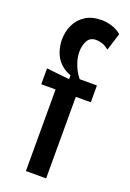

<svg xmlns="http://www.w3.org/2000/svg" viewBox="-136 -744 539 794"><g transform="rotate(20 133.0 -347.0)"><path d="M87 0V-359H24V-429L125 -418V-435Q97 -445 78 -464Q59 -483 50 -509Q41 -535 41 -562Q41 -597 55 -627Q69 -657 97.5 -675.5Q126 -694 169 -694Q189 -694 212 -687.5Q235 -681 256 -664L232 -587Q216 -600 201.5 -604.5Q187 -609 176 -609Q148 -609 137 -587.5Q126 -566 126 -540Q126 -519 132 -498.5Q138 -478 147 -461.5Q156 -445 166 -433H242V-359H176V0Z"/></g></svg>

Font: Bricolage Grotesque Condensed
Style: Regular
Weight: 400
Width: 3
Designer: Mathieu Triay
Foundry: Atelier Triay
Version: Version 1.000;gftools[0.9.30]